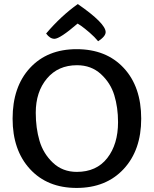

<svg xmlns="http://www.w3.org/2000/svg" viewBox="-20 -915 756 945"><path d="M500 -757Q500 -736 463 -712Q446 -733 421 -754.5Q396 -776 379 -788L362 -799Q275 -724 248 -724Q226 -724 207 -750Q281 -837 363 -895Q500 -800 500 -757ZM357 10Q213 10 127.5 -83Q42 -176 42 -331Q42 -488 127.5 -580.5Q213 -673 357 -673Q503 -673 589 -580.5Q675 -488 675 -331Q675 -176 588.5 -83Q502 10 357 10ZM561 -314Q561 -386 542.5 -446.5Q524 -507 476.5 -550.5Q429 -594 359 -594Q266 -594 211 -528.5Q156 -463 156 -360Q156 -285 174.5 -222Q193 -159 240.5 -114Q288 -69 358 -69Q455 -69 508 -137Q561 -205 561 -314Z"/></svg>

Font: Overlock
Style: Bold
Weight: 700
Designer: Dario Muhafara
Foundry: Dario Manuel Muhafara
Version: Version 1.002